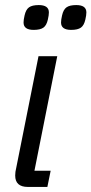

<svg xmlns="http://www.w3.org/2000/svg" viewBox="-20 -738 361 758"><path d="M90 0Q40 0 40 -45Q40 -53 41 -60Q42 -67 44 -75L132 -516H206L116 -64H180L167 0ZM261 -620Q221 -620 221 -649Q221 -660 225 -677Q230 -700 242.5 -709Q255 -718 281 -718Q321 -718 321 -689Q321 -678 317 -661Q312 -638 299.5 -629Q287 -620 261 -620ZM113 -620Q73 -620 73 -649Q73 -660 77 -677Q82 -700 94.5 -709Q107 -718 133 -718Q173 -718 173 -689Q173 -678 169 -661Q164 -638 151.5 -629Q139 -620 113 -620Z"/></svg>

Font: IBM Plex Sans Condensed
Style: Italic
Weight: 400
Width: 3
Italic angle: -11°
Designer: Mike Abbink, Paul van der Laan, Pieter van Rosmalen
Foundry: Bold Monday
Version: Version 1.3